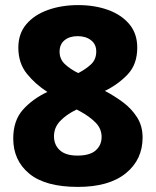

<svg xmlns="http://www.w3.org/2000/svg" viewBox="-20 -815 612 754"><path d="M287 -795Q352 -795 404.5 -776Q457 -757 488 -720Q519 -683 519 -628Q519 -563 482 -523.5Q445 -484 392 -458Q430 -438 463.5 -413Q497 -388 518.5 -354Q540 -320 540 -275Q540 -188 474 -134.5Q408 -81 286 -81Q158 -81 95 -133Q32 -185 32 -271Q32 -341 69.5 -383.5Q107 -426 166 -454Q119 -484 85.5 -525.5Q52 -567 52 -628Q52 -683 83.5 -720Q115 -757 168.5 -776Q222 -795 287 -795ZM285 -673Q253 -673 233.5 -657Q214 -641 214 -612Q214 -583 234.5 -563.5Q255 -544 287 -528Q315 -542 336.5 -561.5Q358 -581 358 -613Q358 -641 337.5 -657Q317 -673 285 -673ZM192 -280Q192 -246 215 -225Q238 -204 284 -204Q333 -204 356 -224.5Q379 -245 379 -277Q379 -310 355 -334Q331 -358 296 -377L281 -385Q240 -365 216 -339.5Q192 -314 192 -280Z"/></svg>

Font: Noto Sans Kannada UI ExtraBold
Style: Regular
Weight: 800
Designer: Jelle Bosma - Monotype Design Team
Foundry: Monotype Imaging Inc.
Version: Version 2.005; ttfautohint (v1.8.4.7-5d5b)